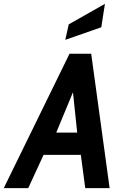

<svg xmlns="http://www.w3.org/2000/svg" viewBox="-64 -980 642 1000"><path d="M-44.5 0 298 -700H411L507 0H380L357 -173.5H163L83 0ZM229 -289.5H338L316 -499.5ZM276 -772.5 294 -853 482.5 -960 463.5 -838Z"/></svg>

Font: Cabin Condensed
Style: Bold Italic
Weight: 700
Width: 3
Italic angle: -10°
Designer: Pablo Impallari
Foundry: Pablo Impallari. http://www.impallari.com Igino Marini. http://www.ikern.com
Version: Version 3.001; ttfautohint (v1.8.3)